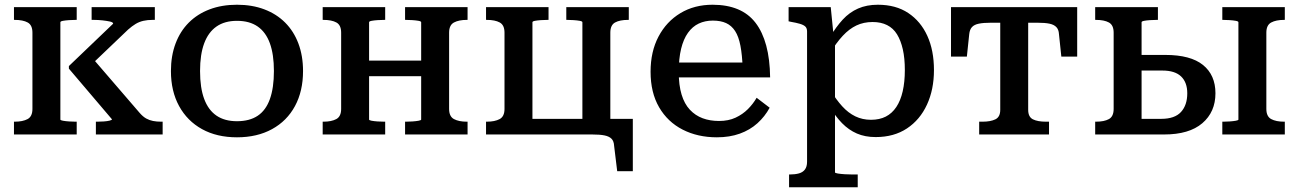

<svg xmlns="http://www.w3.org/2000/svg" viewBox="-20 -568 5486 811"><path d="M117 -108V-430Q117 -462 97 -473Q77 -484 42 -484H39V-538H304V-484H299Q287 -484 272 -483Q257 -482 246 -480Q235 -478 235 -474V-63Q235 -60 246 -58Q257 -56 272 -55Q287 -54 299 -54H304V0H39V-54H42Q76 -54 96.5 -65Q117 -76 117 -108ZM667 0H385V-54H391Q404 -54 418.5 -55Q433 -56 443 -58.5Q453 -61 453 -64L271 -278V-289L458 -468Q458 -474 444.5 -477Q431 -480 412.5 -482Q394 -484 377 -484H367V-538H634V-484H624Q603 -484 585.5 -480Q568 -476 553 -467Q538 -458 521 -443L343 -273L359 -336L570 -91Q584 -75 597.5 -67.5Q611 -60 626.5 -57Q642 -54 660 -54H667Z M1260 -268Q1260 -183 1226 -120Q1192 -57 1129 -22.5Q1066 12 981 12Q896 12 833.5 -22.5Q771 -57 736.5 -120Q702 -183 702 -268Q702 -332 721.5 -384Q741 -436 777.5 -472.5Q814 -509 865.5 -528.5Q917 -548 981 -548Q1045 -548 1096.5 -528.5Q1148 -509 1184.5 -472.5Q1221 -436 1240.5 -384Q1260 -332 1260 -268ZM825 -268Q825 -197 842.5 -150Q860 -103 894.5 -79.5Q929 -56 981 -56Q1034 -56 1068.5 -79Q1103 -102 1120 -149.5Q1137 -197 1137 -268Q1137 -338 1120 -385Q1103 -432 1068.5 -456Q1034 -480 981 -480Q929 -480 894.5 -456Q860 -432 842.5 -385Q825 -338 825 -268Z M1421 -108V-430Q1421 -462 1401 -473Q1381 -484 1346 -484H1343V-538H1607V-484H1603Q1590 -484 1575 -483Q1560 -482 1549.5 -480Q1539 -478 1539 -474V-63Q1539 -60 1549.5 -58Q1560 -56 1575 -55Q1590 -54 1603 -54H1607V0H1343V-54H1346Q1380 -54 1400.5 -65Q1421 -76 1421 -108ZM1759 -63V-474Q1759 -478 1748 -480Q1737 -482 1722 -483Q1707 -484 1695 -484H1691V-538H1955V-484H1952Q1918 -484 1897.5 -473Q1877 -462 1877 -430V-108Q1877 -76 1897.5 -65Q1918 -54 1952 -54H1955V0H1691V-54H1695Q1707 -54 1722 -55Q1737 -56 1748 -58Q1759 -60 1759 -63ZM1490 -246V-312H1817V-246Z M2111 -430Q2111 -462 2091 -473Q2071 -484 2036 -484H2033V-538H2297V-484H2293Q2280 -484 2265 -483Q2250 -482 2239.5 -480Q2229 -478 2229 -474V0H2033V-54H2036Q2070 -54 2090.5 -65Q2111 -76 2111 -108ZM2440 -474Q2440 -478 2429 -480Q2418 -482 2403 -483Q2388 -484 2376 -484H2372V-538H2636V-484H2633Q2598 -484 2578 -473Q2558 -462 2558 -430V-12H2440ZM2435 0V-66H2653V155H2587L2574 48Q2573 28 2563 18Q2553 8 2533.5 4Q2514 0 2481 0ZM2178 0V-66H2487V0Z M2847 -264Q2847 -208 2859 -168.5Q2871 -129 2894 -104.5Q2917 -80 2948 -68.5Q2979 -57 3017 -57Q3057 -57 3087 -71Q3117 -85 3139 -107Q3161 -129 3176 -155L3231 -113Q3211 -76 3179.5 -47.5Q3148 -19 3105 -3.5Q3062 12 3008 12Q2927 12 2863.5 -20.5Q2800 -53 2764 -115Q2728 -177 2728 -265Q2728 -350 2761.5 -413.5Q2795 -477 2854 -512.5Q2913 -548 2990 -548Q3051 -548 3096.5 -529Q3142 -510 3171.5 -471.5Q3201 -433 3216.5 -375.5Q3232 -318 3233 -241H2819V-304H3142L3117 -280Q3115 -336 3107.5 -375Q3100 -414 3085 -437Q3070 -460 3047 -470.5Q3024 -481 2991 -481Q2958 -481 2931.5 -468.5Q2905 -456 2886 -429.5Q2867 -403 2857 -362Q2847 -321 2847 -264Z M3603 223H3313V169H3316Q3338 169 3354.5 164.5Q3371 160 3380 148Q3389 136 3389 115V-435Q3389 -449 3381.5 -456Q3374 -463 3358.5 -467.5Q3343 -472 3320 -476L3311 -478V-538H3489L3502 -408L3507 -403V160Q3507 163 3519.5 165Q3532 167 3549 168Q3566 169 3580 169H3603ZM3679 11Q3634 11 3599.5 -4Q3565 -19 3537 -47.5Q3509 -76 3485 -117L3487 -188Q3512 -147 3537.5 -119Q3563 -91 3593 -76.5Q3623 -62 3659 -62Q3695 -62 3721.5 -75.5Q3748 -89 3766 -116Q3784 -143 3793 -182.5Q3802 -222 3802 -272Q3802 -322 3793.5 -359.5Q3785 -397 3769 -423Q3753 -449 3727 -462Q3701 -475 3666 -475Q3628 -475 3597.5 -460.5Q3567 -446 3540 -417Q3513 -388 3486 -344L3485 -410Q3511 -454 3539.5 -485Q3568 -516 3604.5 -532Q3641 -548 3688 -548Q3764 -548 3816.5 -513Q3869 -478 3897 -416.5Q3925 -355 3925 -272Q3925 -190 3895.5 -126Q3866 -62 3811 -25.5Q3756 11 3679 11Z M4263 -472V-538H4530V-329H4463L4453 -424Q4452 -443 4442 -453.5Q4432 -464 4413 -468Q4394 -472 4362 -472ZM4264 -472H4165Q4134 -472 4114.5 -468Q4095 -464 4085.5 -453.5Q4076 -443 4074 -424L4064 -329H3997V-538H4264ZM4323 -104Q4323 -74 4343 -64Q4363 -54 4398 -54H4411V0H4116V-54H4130Q4164 -54 4184.5 -64Q4205 -74 4205 -104V-538H4323Z M5211 -63V-474Q5211 -478 5200 -480Q5189 -482 5174 -483Q5159 -484 5147 -484H5143V-538H5407V-484H5404Q5370 -484 5349.5 -473Q5329 -462 5329 -430V-108Q5329 -76 5349.5 -65Q5370 -54 5404 -54H5407V0H5143V-54H5147Q5159 -54 5174 -55Q5189 -56 5200 -58Q5211 -60 5211 -63ZM4802 -66H4885Q4942 -66 4968.5 -95Q4995 -124 4995 -174Q4995 -220 4969 -245Q4943 -270 4890 -270H4776V-336H4902Q5009 -336 5061.5 -293.5Q5114 -251 5114 -174Q5114 -95 5058.5 -47.5Q5003 0 4897 0H4606V-54H4609Q4644 -54 4664 -65Q4684 -76 4684 -108V-430Q4684 -462 4664 -473Q4644 -484 4609 -484H4606V-538H4871V-484H4866Q4853 -484 4838 -483Q4823 -482 4812.5 -480Q4802 -478 4802 -474Z"/></svg>

Font: Roboto Serif Medium
Style: Regular
Weight: 500
Designer: Greg Gazdowicz
Foundry: Commercial Type
Version: Version 1.008